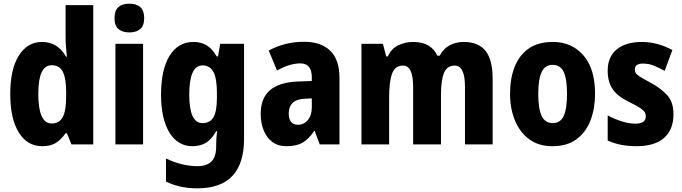

<svg xmlns="http://www.w3.org/2000/svg" viewBox="-20 -788 3724 1048"><path d="M211 10Q129 10 82.5 -65Q36 -140 36 -275Q36 -411 83 -485Q130 -559 209 -559Q295 -559 340 -479H345Q342 -508 340 -534.5Q338 -561 338 -584V-760H489V0H370L345 -61H338Q314 -26 285 -8Q256 10 211 10ZM262 -114Q304 -114 322.5 -149Q341 -184 341 -259V-286Q341 -360 323 -396Q305 -432 262 -432Q189 -432 189 -276Q189 -114 262 -114Z M686 -768Q725 -768 746 -749Q767 -730 767 -689Q767 -648 745.5 -629.5Q724 -611 686 -611Q648 -611 626.5 -629.5Q605 -648 605 -689Q605 -730 626 -749Q647 -768 686 -768ZM761 -549V0H610V-549Z M1036 -559Q1077 -559 1107.5 -541Q1138 -523 1163 -480H1170L1182 -549H1312V-27Q1312 102 1249.5 171Q1187 240 1056 240Q961 240 886 203V77Q932 99 975 109Q1018 119 1058 119Q1107 119 1133.5 94Q1160 69 1160 10V3Q1160 -35 1165 -72H1160Q1136 -28 1104.5 -9Q1073 10 1031 10Q950 10 904.5 -65Q859 -140 859 -271Q859 -408 905.5 -483.5Q952 -559 1036 -559ZM1085 -431Q1013 -431 1013 -270Q1013 -116 1086 -116Q1126 -116 1145 -148Q1164 -180 1164 -254V-278Q1164 -360 1145 -395.5Q1126 -431 1085 -431Z M1640 -560Q1732 -560 1782.5 -511Q1833 -462 1833 -363V0H1725L1698 -73H1695Q1667 -31 1633.5 -10.5Q1600 10 1544 10Q1497 10 1466 -13.5Q1435 -37 1419 -77Q1403 -117 1403 -166Q1403 -253 1454 -296Q1505 -339 1604 -343L1682 -346V-366Q1682 -442 1619 -442Q1590 -442 1559 -432.5Q1528 -423 1492 -403L1447 -512Q1488 -535 1537 -547.5Q1586 -560 1640 -560ZM1643 -249Q1598 -247 1577 -226Q1556 -205 1556 -169Q1556 -107 1607 -107Q1639 -107 1660.5 -133Q1682 -159 1682 -203V-251Z M2512 -559Q2591 -559 2630 -510.5Q2669 -462 2669 -359V0H2518V-314Q2518 -430 2462 -430Q2420 -430 2403.5 -390Q2387 -350 2387 -270V0H2235V-314Q2235 -430 2180 -430Q2136 -430 2120 -386Q2104 -342 2104 -254V0H1953V-549H2070L2088 -480H2097Q2115 -521 2152.5 -540Q2190 -559 2235 -559Q2286 -559 2319 -539Q2352 -519 2367 -484H2380Q2400 -522 2434 -540.5Q2468 -559 2512 -559Z M3228 -276Q3228 -197 3203.5 -132Q3179 -67 3127.5 -28.5Q3076 10 2995 10Q2920 10 2868.5 -28Q2817 -66 2790.5 -131Q2764 -196 2764 -276Q2764 -360 2789.5 -424Q2815 -488 2866.5 -523.5Q2918 -559 2998 -559Q3101 -559 3164.5 -486Q3228 -413 3228 -276ZM2918 -275Q2918 -195 2936.5 -155.5Q2955 -116 2997 -116Q3039 -116 3057 -155.5Q3075 -195 3075 -276Q3075 -356 3057 -395Q3039 -434 2996 -434Q2955 -434 2936.5 -395Q2918 -356 2918 -275Z M3656 -165Q3656 -79 3604 -34.5Q3552 10 3456 10Q3411 10 3373 3Q3335 -4 3297 -21V-158Q3332 -139 3372.5 -126Q3413 -113 3449 -113Q3505 -113 3505 -153Q3505 -165 3499.5 -175Q3494 -185 3475 -198Q3456 -211 3413 -232Q3354 -260 3325.5 -299.5Q3297 -339 3297 -402Q3297 -478 3346.5 -518.5Q3396 -559 3484 -559Q3568 -559 3650 -515L3608 -401Q3578 -418 3549.5 -429.5Q3521 -441 3489 -441Q3445 -441 3445 -409Q3445 -398 3450.5 -389Q3456 -380 3474.5 -368.5Q3493 -357 3532 -336Q3586 -307 3621 -269.5Q3656 -232 3656 -165Z"/></svg>

Font: Noto Sans Gujarati UI Condensed ExtraBold
Style: Regular
Weight: 800
Width: 3
Designer: Jelle Bosma - Monotype Design Team, Universal Thirst
Foundry: Monotype Imaging Inc.
Version: Version 2.106; ttfautohint (v1.8.4.7-5d5b)